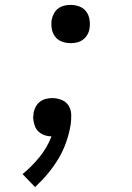

<svg xmlns="http://www.w3.org/2000/svg" viewBox="-20 -548 540 783"><path d="M268 -372Q249 -372 232 -378.5Q215 -385 204.5 -399Q194 -413 191 -431.5Q188 -450 191 -469Q194 -482 200.5 -494Q207 -506 218 -514Q229 -522 242 -525Q255 -528 268 -528Q287 -528 304 -521.5Q321 -515 331.5 -501Q342 -487 345 -468.5Q348 -450 345 -431Q343 -418 336 -406Q329 -394 318 -386Q307 -378 294 -375Q281 -372 268 -372ZM123 215 72 162Q110 131 141.5 92Q173 53 190 8Q174 8 159.5 2.5Q145 -3 135 -13.5Q125 -24 120.5 -39Q116 -54 115 -70Q116 -75 116.5 -79.5Q117 -84 117 -89Q120 -102 126.5 -114Q133 -126 144 -134Q155 -142 168 -145Q181 -148 193 -148Q214 -148 232.5 -140Q251 -132 260.5 -116Q270 -100 270.5 -79.5Q271 -59 268 -39Q262 -3 250 31.5Q238 66 219 98Q200 130 175.5 159.5Q151 189 123 215Z"/></svg>

Font: Iosevka Curly Slab
Style: Italic
Weight: 400
Italic angle: -9°
Monospace: yes
Designer: Belleve Invis
Foundry: Belleve Invis
Version: Version 22.1.2; ttfautohint (v1.8.4)